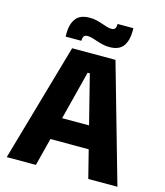

<svg xmlns="http://www.w3.org/2000/svg" viewBox="-120 -914 864 1005"><g transform="rotate(15 311.5 -411.5)"><path d="M11.6 0 194.7 -639H429.6L611.3 0H453.4L318.1 -536.1H306.3L169.5 0ZM167.1 -150.6V-271.9H454.8V-150.6ZM380.3 -695.3Q362 -695.3 344.9 -699.4Q327.8 -703.4 312.3 -708.6Q296.9 -713.8 283 -717.9Q269.1 -721.9 257.1 -721.9Q242.8 -721.9 237.1 -714.2Q231.5 -706.5 231.1 -690.8V-689.1H146V-707.2Q146 -755.7 167.9 -786.4Q189.8 -817.2 243.8 -817.2Q263 -817.2 280.2 -813.2Q297.4 -809.1 312.4 -803.8Q327.4 -798.5 341 -794.5Q354.5 -790.4 366.3 -790.4Q380.8 -790.4 386.1 -798.2Q391.4 -805.9 391.8 -821.7V-823.4H477.3V-806.9Q477.3 -757 455.6 -726.2Q433.8 -695.3 380.3 -695.3Z"/></g></svg>

Font: Anek Odia Medium
Style: Regular
Weight: 500
Designer: Yesha Goshar & Mahesh Sahu (Odia), Yesha Goshar (Latin)
Foundry: Ek Type
Version: Version 1.003